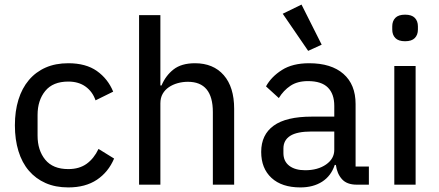

<svg xmlns="http://www.w3.org/2000/svg" viewBox="-20 -806 1916 838"><path d="M278 12Q222 12 179 -7Q136 -26 106 -61Q76 -96 60.5 -146.5Q45 -197 45 -259Q45 -321 60.5 -371Q76 -421 106 -456.5Q136 -492 179 -511Q222 -530 278 -530Q355 -530 403 -496Q451 -462 474 -406L397 -368Q384 -406 353.5 -428Q323 -450 278 -450Q211 -450 177.5 -409Q144 -368 144 -304V-214Q144 -150 177.5 -109Q211 -68 278 -68Q326 -68 358 -91Q390 -114 410 -156L478 -114Q453 -55 403 -21.5Q353 12 278 12Z M587 -740H680V-433H685Q703 -476 737.5 -503Q772 -530 831 -530Q911 -530 956.5 -478Q1002 -426 1002 -331V0H909V-317Q909 -449 800 -449Q777 -449 755.5 -443Q734 -437 717 -425.5Q700 -414 690 -396.5Q680 -379 680 -355V0H587Z M1537 0Q1494 0 1472.5 -24Q1451 -48 1446 -86H1441Q1425 -38 1386 -13Q1347 12 1291 12Q1210 12 1165 -29.5Q1120 -71 1120 -143Q1120 -218 1174.5 -257.5Q1229 -297 1341 -297H1439V-344Q1439 -396 1411 -424Q1383 -452 1324 -452Q1278 -452 1247.5 -431.5Q1217 -411 1197 -378L1141 -429Q1164 -471 1210.5 -500.5Q1257 -530 1329 -530Q1426 -530 1479 -483.5Q1532 -437 1532 -352V-79H1590V0ZM1312 -63Q1367 -63 1403 -88Q1439 -113 1439 -152V-232H1340Q1276 -232 1246.5 -213Q1217 -194 1217 -158V-138Q1217 -102 1242.5 -82.5Q1268 -63 1312 -63ZM1214 -746 1296 -786 1384 -611 1325 -584Z M1748 -626Q1719 -626 1705.5 -640Q1692 -654 1692 -677V-691Q1692 -714 1705.5 -728Q1719 -742 1748 -742Q1777 -742 1790.5 -728Q1804 -714 1804 -691V-677Q1804 -654 1790.5 -640Q1777 -626 1748 -626ZM1701 -518H1794V0H1701Z"/></svg>

Font: IBM Plex Sans Hebrew Text
Style: Regular
Weight: 450
Designer: Mike Abbink, Paul van der Laan, Pieter van Rosmalen, Yanek Iontef
Foundry: Bold Monday
Version: Version 1.2